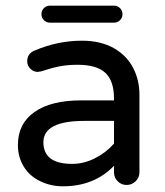

<svg xmlns="http://www.w3.org/2000/svg" viewBox="-20 -654 589 685"><path d="M127.9 -603.5Q127.9 -616.2 136.7 -625Q145.5 -633.8 158.2 -633.8H386.7Q399.4 -633.8 408.2 -625Q417 -616.2 417 -603.5Q417 -590.8 408.2 -582Q399.4 -573.2 386.7 -573.2H158.2Q145.5 -573.2 136.7 -582Q127.9 -590.8 127.9 -603.5ZM125 -6.8Q86.9 -24.4 65.4 -58.6Q43.9 -92.8 43.9 -136.7Q43.9 -212.9 103 -254.4Q162.1 -295.9 269.5 -295.9H386.7V-302.7Q386.7 -365.2 356 -394Q325.2 -422.9 256.8 -422.9Q221.7 -422.9 193.4 -417.5Q165 -412.1 127 -399.4L114.3 -397.5Q99.6 -397.5 88.4 -408.7Q77.1 -419.9 77.1 -435.5Q77.1 -462.9 103.5 -473.6Q185.5 -508.8 272.5 -508.8Q339.8 -508.8 387.7 -481.4Q432.6 -455.1 455.1 -411.6Q477.5 -368.2 477.5 -315.4V-39.1Q477.5 -20.5 463.9 -7.3Q450.2 5.9 431.6 5.9Q413.1 5.9 399.9 -7.3Q386.7 -20.5 386.7 -39.1V-62.5Q316.4 10.7 204.1 10.7Q162.1 10.7 125 -6.8ZM386.7 -141.6V-222.7H281.2Q134.8 -222.7 134.8 -146.5Q134.8 -69.3 237.3 -69.3Q279.3 -69.3 318.8 -89.4Q358.4 -109.4 386.7 -141.6Z"/></svg>

Font: KTXP_ComRound
Style: Medium
Weight: 500
Version: Version 1.01;May 16, 2022;FontCreator 13.0.0.2683 64-bit